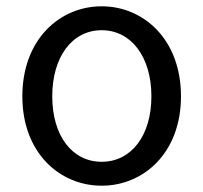

<svg xmlns="http://www.w3.org/2000/svg" viewBox="-20 -577 646 610"><path d="M303 13C436 13 555 -91 555 -271C555 -452 436 -557 303 -557C170 -557 51 -452 51 -271C51 -91 170 13 303 13ZM303 -63C209 -63 146 -146 146 -271C146 -396 209 -481 303 -481C397 -481 461 -396 461 -271C461 -146 397 -63 303 -63Z"/></svg>

Font: DAIFUKU Sans JP
Style: Regular
Weight: 400
Designer: Original font ‘Source Han Sans JP’ : Ryoko NISHIZUKA  (kana, bopomofo & ideographs); Paul D. Hunt (Latin, Greek & Cyrill
Foundry: Daifuku
Version: Version 1.001